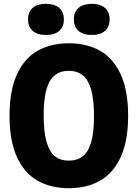

<svg xmlns="http://www.w3.org/2000/svg" viewBox="-20 -977 722 1007"><path d="M30 -370Q30 -501 68.5 -585.8Q107 -670.5 176.5 -710.2Q246 -750 341 -750Q436 -750 505.5 -710.2Q575 -670.5 613.5 -585.8Q652 -501 652 -370Q652 -239 613.5 -154.2Q575 -69.5 505.5 -29.8Q436 10 341 10Q246 10 176.5 -29.8Q107 -69.5 68.5 -154.2Q30 -239 30 -370ZM473 -366.5Q473 -455 457.8 -507.5Q442.5 -560 413.5 -582.8Q384.5 -605.5 341 -605.5Q297.5 -605.5 268.5 -583.2Q239.5 -561 224.2 -509.8Q209 -458.5 209 -373.5Q209 -285 224.2 -232.5Q239.5 -180 268.5 -157.2Q297.5 -134.5 341 -134.5Q384.5 -134.5 413.5 -156.8Q442.5 -179 457.8 -230.2Q473 -281.5 473 -366.5ZM127 -875Q127 -914.5 151.5 -935.8Q176 -957 221 -957Q266 -957 290.5 -935.8Q315 -914.5 315 -875Q315 -836 290.5 -814.8Q266 -793.5 221 -793.5Q176 -793.5 151.5 -814.8Q127 -836 127 -875ZM367.5 -875Q367.5 -914.5 392 -935.8Q416.5 -957 461.5 -957Q506 -957 530.5 -935.5Q555 -914 555 -875Q555 -836 530.5 -814.8Q506 -793.5 461.5 -793.5Q416.5 -793.5 392 -814.8Q367.5 -836 367.5 -875Z"/></svg>

Font: Encode Sans Condensed ExtraBold
Style: Regular
Weight: 800
Width: 3
Designer: Multiple Designers
Foundry: Impallari Type
Version: Version 2.000